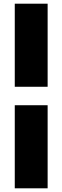

<svg xmlns="http://www.w3.org/2000/svg" viewBox="-20 -820 338 1040"><path d="M60 200V-250H238V200ZM60 -350V-800H238V-350Z"/></svg>

Font: Tektur SemiCondensed ExtraBold
Style: Regular
Weight: 800
Width: 4
Designer: Adam Jagosz
Foundry: Adam Jagosz
Version: Version 1.005;gftools[0.9.30]